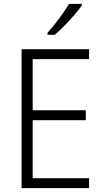

<svg xmlns="http://www.w3.org/2000/svg" viewBox="-20 -967 534 987"><path d="M438 0H91V-714H438V-663H148V-400H421V-349H148V-51H438ZM401 -939Q386 -918 362 -890Q338 -862 311 -834.5Q284 -807 261 -788H224V-798Q253 -831 284 -872Q315 -913 335 -947H401Z"/></svg>

Font: Noto Sans Gurmukhi SemiCondensed Light
Style: Regular
Weight: 300
Width: 4
Designer: Jelle Bosma - Monotype Design Team
Foundry: Monotype Imaging Inc.
Version: Version 2.004; ttfautohint (v1.8.4.7-5d5b)